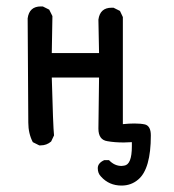

<svg xmlns="http://www.w3.org/2000/svg" viewBox="-20 -449 540 597"><path d="M358 128Q319 128 294 100Q284 90 284 74Q284 58 304 49H319Q336 67 358 67L366 66Q390 63 390 6V-7L365 -6Q336 -6 314 -10Q286 -14 286 -49L288 -208H141Q145 -56 148 -28L139 -9Q125 3 107 3H102L82 -7Q68 -34 68 -67.5Q68 -101 66 -392Q71 -429 107 -429H113L133 -419L143 -399L141 -284H288L286 -388Q291 -425 327 -425H333L353 -415L362 -396V-63Q382 -65 398 -65Q418 -65 431 -62Q449 -57 449 -28Q449 76 410 109Q388 128 358 128Z"/></svg>

Font: Xiaolai SC
Style: Regular
Weight: 400
Designer: Nozomi Seto 瀬戸のぞみ
Version: Version 3.11;December 4, 2020;FontCreator 13.0.0.2613 64-bit